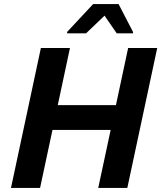

<svg xmlns="http://www.w3.org/2000/svg" viewBox="-20 -924 793 944"><path d="M34 0 181 -688H324L264 -407H550L610 -688H753L606 0H463L524 -285H238L177 0ZM310 -760V-767L438 -904H563L634 -767V-760H554L494 -847L403 -760Z"/></svg>

Font: Saira SemiBold
Style: Italic
Weight: 600
Italic angle: -12°
Designer: Hector Gatti with collaboration of the Omnibus-Type team
Foundry: Omnibus-Type
Version: Version 1.100; ttfautohint (v1.8.3)